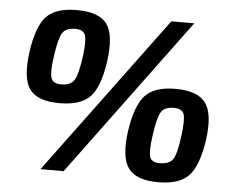

<svg xmlns="http://www.w3.org/2000/svg" viewBox="-51 -763 1009 835"><g transform="rotate(5 453.5 -345.5)"><path d="M251 -703Q349 -703 383.5 -655.5Q418 -608 402 -492Q386 -379 344.5 -336Q303 -293 211 -293Q115 -293 80.5 -340.5Q46 -388 62 -504Q78 -617 119 -660Q160 -703 251 -703ZM255 0H154L665 -690H765ZM252 -621Q210 -621 195 -596Q180 -571 169 -492Q159 -422 167.5 -398.5Q176 -375 211 -375Q253 -375 268.5 -400Q284 -425 295 -504Q304 -574 295.5 -597.5Q287 -621 252 -621ZM709 -399Q806 -399 841 -351Q876 -303 860 -188Q843 -75 802 -31.5Q761 12 668 12Q572 12 537.5 -36Q503 -84 519 -199Q536 -312 577 -355.5Q618 -399 709 -399ZM709 -316Q668 -316 653 -291.5Q638 -267 627 -188Q617 -117 625 -94Q633 -71 668 -71Q711 -71 726.5 -95.5Q742 -120 752 -199Q761 -270 753 -293Q745 -316 709 -316Z"/></g></svg>

Font: Ezarion
Style: Bold Italic
Weight: 700
Italic angle: -8°
Designer: Natanael Gama
Version: Version 1.001;PS 001.001;hotconv 1.0.70;makeotf.lib2.5.58329